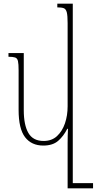

<svg xmlns="http://www.w3.org/2000/svg" viewBox="-20 -780 525 1042"><path d="M215 10Q151 10 116 -35.5Q81 -81 81 -184V-399Q81 -433 77.5 -448.5Q74 -464 62 -468Q50 -472 26 -472V-492H109V-182Q109 -102 134 -58.5Q159 -15 217 -15Q261 -15 289.5 -41.5Q318 -68 332.5 -110.5Q347 -153 347 -203V-655Q347 -695 342.5 -713Q338 -731 326 -735.5Q314 -740 291 -740V-760H375V214H485V242H347V-5Q347 -24 347.5 -43Q348 -62 349 -81H345Q325 -41 295.5 -15.5Q266 10 215 10Z"/></svg>

Font: Noto Serif Armenian Condensed Thin
Style: Regular
Weight: 100
Width: 3
Designer: Monotype Design Team
Foundry: Monotype Imaging Inc.
Version: Version 2.008; ttfautohint (v1.8.4.7-5d5b)